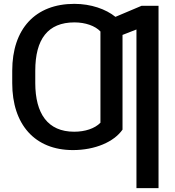

<svg xmlns="http://www.w3.org/2000/svg" viewBox="-20 -757 896 981"><path d="M790 204.1V-727.5H703.6L569.8 -670.9C521 -710.4 444.8 -737.3 359.9 -737.3C160.6 -737.3 42.5 -609.9 42.5 -395.5V-332C42.5 -121.1 157.7 9.8 352.5 9.8C466.3 9.8 562.5 -32.2 606 -94.7V-578.6L677.2 -606.4V204.1ZM160.2 -332V-391.1V-395.5C160.2 -556.6 224.1 -642.6 360.4 -642.6C416 -642.6 466.3 -625 493.2 -596.2V-129.9C463.9 -100.1 414.6 -84 358.9 -84C223.6 -84 160.6 -176.8 160.2 -332Z"/></svg>

Font: Inteeer Medium
Style: Regular
Weight: 500
Designer: Rasmus Andersson
Foundry: rsms
Version: Version 4.001;Glyphs 3.4 (3402)